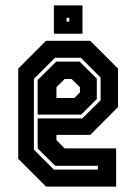

<svg xmlns="http://www.w3.org/2000/svg" viewBox="-20 -691 504 711"><path d="M314 -540 417 -437V-294.5L314 -191.5H189V-172L219.5 -141.5H410V0H150.5L47.5 -103V-437L150.5 -540ZM279.5 -477H183.5L105.5 -399V-137L179.5 -63H342.5V-77H184.5L119.5 -141V-252.5H284.5L352.5 -319.5V-404ZM274.5 -463 338.5 -400V-324.5L280.5 -266.5H119.5V-395L188.5 -463ZM245 -398.5H219.5L189 -368V-328H255L276 -349V-368ZM179.5 -566V-671H285.5V-566ZM226.5 -611H236.5V-625H226.5Z"/></svg>

Font: Tourney Condensed Regular
Style: Bold
Weight: 700
Width: 3
Designer: Tyler Finck
Foundry: Etcetera Type Co
Version: Version 1.010; ttfautohint (v1.8.3)